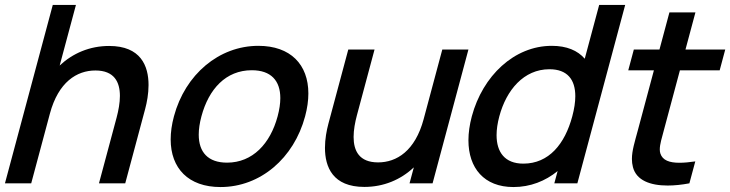

<svg xmlns="http://www.w3.org/2000/svg" viewBox="-47 -740 2947 775"><path d="M393.6 -554.5C315.1 -554.5 246.7 -525 193.9 -475.5L259.5 -720H166L-27 0H79L154.3 -281C188.6 -409 263.1 -455.5 338.1 -455.5C414.4 -455.5 437 -408.8 437 -352.8C437 -324.5 431.2 -293.7 423.7 -265.5L352.5 0H458.5L538.9 -300C546 -326.3 552.6 -361.2 552.6 -396.7C552.6 -474.2 521.1 -554.5 393.6 -554.5Z M843.1 15C1004.1 15 1139.4 -101.5 1184.6 -270.5C1193.4 -303.4 1197.7 -334.3 1197.7 -362.8C1197.7 -479.2 1126 -555 995.9 -555C836.9 -555 700.4 -439.5 655.1 -270.5C646.2 -237.3 641.9 -206.1 641.9 -177.3C641.9 -60.9 713.2 15 843.1 15ZM869.5 -83.5C792.6 -83.5 755.2 -125.8 755.2 -196.4C755.2 -218.4 758.8 -243.3 766.1 -270.5C795.6 -380.5 864.5 -456.5 969.5 -456.5C1047.2 -456.5 1084.5 -414.1 1084.5 -344C1084.5 -322.1 1080.8 -297.4 1073.6 -270.5C1044 -160 972.5 -83.5 869.5 -83.5Z M1738.3 -540 1663 -259C1628.7 -131 1554.2 -84.5 1479.2 -84.5C1402.9 -84.5 1380.3 -131.2 1380.3 -187.2C1380.3 -215.5 1386.1 -246.3 1393.6 -274.5L1464.8 -540H1358.8L1278.4 -240C1271.4 -213.7 1264.7 -178.8 1264.7 -143.3C1264.7 -65.8 1296.2 14.5 1423.7 14.5C1501.7 14.5 1570.5 -14.5 1623.4 -64.5L1606.1 0H1699.1L1843.8 -540Z M2371.5 -720 2313.3 -503C2284.7 -536 2240.8 -555 2180.3 -555C2028.3 -555 1901.2 -433.5 1857.5 -270.5C1848.4 -236.3 1843.8 -203.8 1843.8 -173.8C1843.8 -61.8 1906.8 15 2025.5 15C2093.5 15 2154 -9 2203.8 -49.5L2190.5 0H2283.5L2476.5 -720ZM2065.4 -79.5C1990.4 -79.5 1957.4 -126.2 1957.4 -194.4C1957.4 -217.6 1961.2 -243.3 1968.5 -270.5C1996.9 -376.5 2066.9 -460.5 2170.9 -460.5C2243.3 -460.5 2275.2 -418.5 2275.2 -351.8C2275.2 -327.6 2271 -300.3 2263 -270.5C2233 -158.5 2168.4 -79.5 2065.4 -79.5Z M2697.4 -456H2857.9L2880.4 -540H2719.9L2760.1 -690H2655.1L2614.9 -540H2511.4L2488.9 -456H2592.4L2527.2 -212.5C2515.3 -168 2503.7 -132.3 2503.7 -98.4C2503.7 -87.3 2504.9 -76.4 2507.8 -65.5C2521.7 -11.7 2577.9 8.9 2648 8.9C2675.6 8.9 2705.5 5.7 2735.7 0L2759.5 -88.5C2736 -85.1 2714.4 -83 2695.6 -83C2655.5 -83 2627.4 -92.6 2618.5 -120.5C2616.9 -125.5 2616.2 -130.9 2616.2 -136.9C2616.2 -157.4 2624.5 -183.8 2633.5 -217.5Z"/></svg>

Font: Manrope
Style: SemiBoldItalic
Weight: 600
Italic angle: -15°
Designer: Mikhail Sharanda
Foundry: Mikhail Sharanda
Version: Version 4.502;hotconv 1.0.109;makeotfexe 2.5.65596